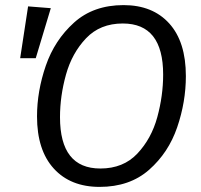

<svg xmlns="http://www.w3.org/2000/svg" viewBox="-20 -720 789 752"><path d="M708 -422Q708 -321 674 -221.5Q640 -122 564 -55Q488 12 370 12Q256 12 190.5 -60Q125 -132 125 -264Q125 -363 159.5 -463Q194 -563 270 -631.5Q346 -700 464 -700Q578 -700 643 -628Q708 -556 708 -422ZM215 -261Q215 -60 373 -60Q463 -60 518 -118.5Q573 -177 596 -261Q619 -345 619 -428Q619 -628 461 -628Q372 -628 317 -570Q262 -512 238.5 -428Q215 -344 215 -261ZM179 -688 120 -492H59L90 -695Z"/></svg>

Font: Fira Sans Book
Style: Italic
Weight: 350
Italic angle: -8°
Designer: bBox Type GmbH & Carrois Corporate GbR & Edenspiekermann AG
Foundry: bBox Type GmbH & Carrois Corporate GbR & Edenspiekermann AG
Version: Version 4.301